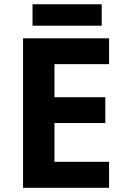

<svg xmlns="http://www.w3.org/2000/svg" viewBox="-20 -897 600 917"><path d="M500.9 0H90.1V-714H500.9V-590.7H240.1V-432.7H482.9V-309.4H240.1V-124.2H500.9ZM465.8 -876.6V-774.2H135.3V-876.6Z"/></svg>

Font: Noto Sans Hebrew
Style: Regular
Weight: 400
Designer: Monotype Design Team
Foundry: Monotype Imaging Inc.
Version: Version 2.003;January 10, 2023;FontCreator 14.0.0.2877 64-bi